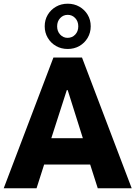

<svg xmlns="http://www.w3.org/2000/svg" viewBox="-22 -1015 730 1035"><path d="M-2 0 266 -705H420L688 0H505L443 -194L506 -128H174L237 -194L175 0ZM338 -529 243 -234 229 -270H451L436 -234L343 -529ZM343 -751Q308 -751 280 -767Q252 -783 235.5 -811Q219 -839 219 -873Q219 -908 235.5 -935.5Q252 -963 280 -979Q308 -995 343 -995Q378 -995 406 -979Q434 -963 450.5 -935.5Q467 -908 467 -873Q467 -839 450.5 -811Q434 -783 406 -767Q378 -751 343 -751ZM342 -811Q367 -811 383.5 -828.5Q400 -846 400 -873Q400 -900 383.5 -917.5Q367 -935 343 -935Q319 -935 302.5 -917.5Q286 -900 286 -873Q286 -846 302.5 -828.5Q319 -811 342 -811Z"/></svg>

Font: Nunito Sans 7pt Condensed Black
Style: Regular
Weight: 900
Width: 3
Designer: Vernon Adams
Foundry: Vernon Adams
Version: Version 3.101;gftools[0.9.27]